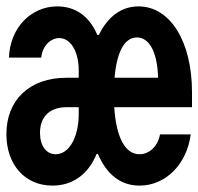

<svg xmlns="http://www.w3.org/2000/svg" viewBox="-20 -570 620 600"><path d="M144 10C208 10 256 -26 282 -89H286C313 -25 357 10 416 10C498 10 564 -57 576 -150H480C473 -112 446 -88 416 -88C371 -88 343 -141 337 -235H580V-282C580 -440 512 -550 413 -550C359 -550 317 -518 289 -461H284C260 -518 217 -550 159 -550C76 -550 11 -482 8 -390H109C112 -426 138 -451 165 -451C201 -451 226 -409 226 -350V-327H187C73 -327 0 -258 0 -151C0 -55 58 10 144 10ZM338 -327C345 -408 369 -453 408 -453C447 -453 472 -406 474 -327ZM226 -235V-214C226 -141 196 -88 154 -88C124 -88 105 -115 105 -155C105 -206 136 -235 188 -235Z"/></svg>

Font: CommitMono-dimboump
Style: Bold
Weight: 700
Monospace: yes
Designer: Eigil Nikolajsen
Foundry: Eigil Nikolajsen
Version: Version 1.143